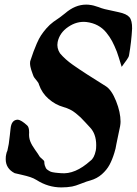

<svg xmlns="http://www.w3.org/2000/svg" viewBox="-20 -818 595 836"><path d="M43.9 -64Q51.8 -62 74.5 -56.9Q97.2 -51.8 111.8 -46.9Q126.5 -42 139.2 -34.2Q189.5 -2 247.1 -2Q272.5 -2 293.9 -5.9Q307.6 -8.3 334 -18.8Q360.4 -29.3 373 -32.2Q402.3 -40.5 423.6 -59.3Q444.8 -78.1 456.8 -100.3Q468.8 -122.6 478 -152.8Q483.9 -170.9 486.8 -190.9Q489.7 -204.1 494.9 -230Q500 -255.9 502.9 -268.1Q504.9 -279.8 504.9 -288.1Q504.9 -329.1 485.6 -377.4Q466.3 -425.8 441.9 -441.9Q348.1 -500 297.9 -535.2Q263.7 -559.1 241.2 -585.9Q226.1 -608.9 231 -634.8Q239.3 -675.3 277.1 -700.9Q314.9 -726.6 356 -722.2Q383.8 -718.8 405.3 -707.3Q426.8 -695.8 442.4 -676.8Q458 -657.7 468 -638.9Q478 -620.1 488.8 -592.8Q495.6 -574.2 509.8 -526.9Q514.6 -534.2 521.5 -543.2Q528.3 -552.2 531.7 -557.1Q535.2 -562 538.3 -567.6Q541.5 -573.2 542 -578.1Q552.2 -636.7 555.2 -693.8Q555.7 -728.5 543.5 -743.2Q531.2 -757.8 496.1 -765.1Q487.3 -767.6 469.2 -771Q451.2 -774.4 436 -778.3Q420.9 -782.2 409.2 -787.1Q386.2 -795.4 370.1 -796.9Q365.2 -797.9 355 -797.9Q307.1 -797.9 263.2 -759.8Q241.2 -741.7 212.9 -723.1Q196.3 -710.9 182.1 -694.6Q168 -678.2 158.7 -664.1Q149.4 -649.9 140.1 -628.4Q130.9 -606.9 126 -593.5Q121.1 -580.1 112.8 -555.2Q110.8 -551.3 110.8 -542Q110.8 -535.6 112.5 -527.3Q114.3 -519 116 -513.9Q117.7 -508.8 121.3 -498.5Q125 -488.3 126 -485.8Q128.4 -480 138.4 -468.8Q148.4 -457.5 149.9 -449.2Q162.6 -412.6 191.9 -387.2Q221.2 -361.8 255.9 -352.1Q271.5 -347.7 284.9 -341.1Q298.3 -334.5 310.8 -324.2Q323.2 -314 330.8 -306.9Q338.4 -299.8 351.6 -285.2Q364.7 -270.5 370.1 -265.1Q398.9 -236.3 398.9 -186Q398.9 -169.9 397 -162.1Q390.1 -129.4 374 -118.2Q306.6 -57.6 245.1 -64Q243.2 -64 233.6 -64.9Q224.1 -65.9 220.7 -66.2Q217.3 -66.4 209.2 -68.1Q201.2 -69.8 197.8 -71.8Q194.3 -73.7 188.5 -77.4Q182.6 -81.1 179.9 -85.9Q177.2 -90.8 175 -97.9Q172.9 -105 172.9 -113.8Q172.9 -118.2 163.3 -126Q153.8 -133.8 151.9 -137.2Q147.5 -145.5 132.8 -165.8Q118.2 -186 111.6 -203.1Q105 -220.2 106.9 -241.2Q106.9 -264.6 98.1 -272Q73.2 -294.9 58.1 -296.9Q29.3 -296.9 25.9 -256.8Q24.9 -250 22.7 -228Q20.5 -206.1 18.1 -190.9Q15.6 -175.8 12.2 -162.1Q8.3 -154.3 6.8 -145Q4.9 -138.2 4.9 -125Q4.9 -84 43.9 -64Z"/></svg>

Font: Sonetni venez Italic
Style: Regular
Weight: 400
Italic angle: -14°
Designer: Alja Herlah
Foundry: Type Salon
Version: Version 1.000;hotconv 1.0.109;makeotfexe 2.5.65596